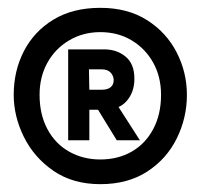

<svg xmlns="http://www.w3.org/2000/svg" viewBox="-20 -732 512 490"><path d="M236 -262Q166 -262 116.5 -296Q67 -330 41 -382.5Q15 -435 15 -490Q15 -551 41 -601.5Q67 -652 116.5 -682Q166 -712 236 -712Q306 -712 355.5 -680.5Q405 -649 431 -598Q457 -547 457 -490Q457 -431 431 -378.5Q405 -326 355.5 -294Q306 -262 236 -262ZM236 -325Q281 -325 316 -345Q351 -365 371 -402.5Q391 -440 391 -490Q391 -536 371 -572Q351 -608 316 -629Q281 -650 236 -650Q192 -650 156.5 -629Q121 -608 101 -572Q81 -536 81 -490Q81 -440 101 -402.5Q121 -365 156.5 -345Q192 -325 236 -325ZM224 -462 278 -466 337 -374H278ZM154 -374V-606H246Q278 -606 300.5 -587.5Q323 -569 323 -531Q323 -497 303.5 -474.5Q284 -452 248 -452H208V-374ZM208 -503H240Q255 -503 263 -510Q271 -517 270 -530Q269 -540 261.5 -547.5Q254 -555 240 -555H207Z"/></svg>

Font: Inclusive Sans
Style: Bold
Weight: 700
Designer: Olivia King
Foundry: Olivia King
Version: Version 2.004